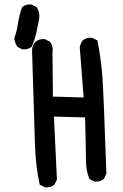

<svg xmlns="http://www.w3.org/2000/svg" viewBox="-20 -803 540 845"><path d="M177.2 21 157.7 11.2 155.3 9.8 154.3 7.3Q145.5 -32.7 140.4 -76.7Q135.3 -120.6 133.8 -168.9Q130.9 -264.6 121.1 -580.1Q121.1 -601.6 134.3 -617.2L134.8 -617.7Q152.3 -632.8 176.3 -630.9H177.2L178.2 -630.4L197.8 -620.6L199.2 -620.1L199.7 -618.7Q205.1 -612.3 208 -605Q210.9 -597.7 211.7 -589.8Q212.4 -582 210.9 -573.7L212.9 -377.9L348.1 -374L331.1 -593.3V-593.8V-594.2Q333.5 -611.8 344.2 -625L344.7 -625.5Q360.4 -638.7 384.3 -636.7H385.3L386.2 -636.2L405.8 -626.5L408.7 -625L409.2 -622.1Q424.8 -544.9 430.7 -463.4Q436.5 -382.3 448.2 -40V-38.6L447.8 -37.6L438 -17.1L437.5 -16.1L436.5 -15.1Q420.9 -2 397 -3.9H396L395 -4.4L375.5 -14.2L373 -15.1L372.6 -17.6Q365.2 -36.1 361.8 -55.9Q358.4 -75.7 358.4 -96.7Q358.4 -136.7 354.5 -286.1L217.3 -290L230.5 -14.2V-12.2L230 -11.2L220.2 8.3L219.7 9.8L218.8 10.3Q210.9 17.1 200.9 19.8Q190.9 22.5 179.2 21.5H178.2ZM77.6 -586.4 58.1 -596.2 56.6 -597.2 55.7 -598.6Q44.9 -615.2 43 -634.3V-635.7L43.5 -636.7Q45.4 -642.1 47.1 -647.2Q48.8 -652.3 50.3 -657.7Q51.8 -663.1 53.2 -668.5Q54.7 -673.8 55.7 -679.4Q56.6 -685.1 57.6 -690.7Q58.6 -696.3 59.6 -702.1Q62 -719.7 66.4 -736.8Q70.8 -753.9 76.7 -769.5L77.1 -771L78.1 -772Q93.8 -785.2 117.7 -783.2H118.7L119.6 -782.7L139.2 -772.9L140.6 -772L141.6 -771Q156.7 -749.5 152.3 -719.7Q150.4 -709 148.2 -698.7Q146 -688.5 143.8 -678.2Q141.6 -668 139.6 -657.7Q132.3 -627 120.6 -599.1L120.1 -598.1L119.1 -597.2Q103.5 -584 79.6 -585.9H78.6Z"/></svg>

Font: NaikaiFont
Style: SemiBold
Weight: 600
Version: Version 1.89